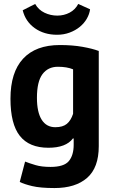

<svg xmlns="http://www.w3.org/2000/svg" viewBox="-20 -740 576 972"><path d="M480 0Q480 109 421 160.5Q362 212 256 212Q184 212 142.5 202Q101 192 80 181L107 78Q130 87 160.5 96Q191 105 236 105Q304 105 328.5 75.5Q353 46 353 -7V-39H349Q314 8 225 8Q128 8 80.5 -52Q33 -112 33 -240Q33 -374 97 -443Q161 -512 283 -512Q347 -512 397.5 -503Q448 -494 480 -482ZM260 -96Q298 -96 318.5 -113Q339 -130 350 -164V-389Q319 -402 273 -402Q223 -402 195 -364.5Q167 -327 167 -245Q167 -172 191 -134Q215 -96 260 -96ZM158 -720Q175 -690 205.5 -675.5Q236 -661 270 -661Q304 -661 332.5 -676Q361 -691 376 -720L436 -693Q433 -669 419.5 -645.5Q406 -622 384 -604Q362 -586 332.5 -575Q303 -564 269 -564Q203 -564 156 -597.5Q109 -631 95 -688Z"/></svg>

Font: PTSans
Style: Bold
Weight: 700
Designer: A.Korolkova, O.Umpeleva, V.Yefimov
Foundry: ParaType Ltd
Version: Version 2.003W OFL